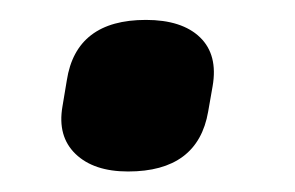

<svg xmlns="http://www.w3.org/2000/svg" viewBox="-20 -509 292 190"><path d="M106.7 -339.3Q72.7 -339.3 54.7 -356.7Q36.7 -374.1 41.8 -403.6L46.1 -429.4Q55.3 -489.3 124.4 -489.3Q160.1 -489.3 178 -472Q195.8 -454.7 190.4 -423.7L186 -398.6Q175.8 -339.3 106.7 -339.3Z"/></svg>

Font: Sofia Sans Semi Condensed
Style: Italic
Weight: 400
Italic angle: -9°
Designer: Botio Nikoltchev, Ani Petrova
Foundry: lettersoup
Version: Version 4.101